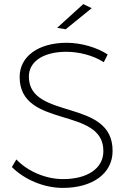

<svg xmlns="http://www.w3.org/2000/svg" viewBox="-20 -914 639 938"><path d="M387 -894 259 -778 301 -771 428 -874ZM487 -610 506 -648C454 -682 377 -705 306 -705C168 -705 76 -639 76 -538C76 -283 487 -396 485 -175C485 -92 408 -39 288 -39C206 -39 117 -75 60 -135L38 -98C99 -37 194 4 287 4C433 4 530 -67 530 -176C532 -436 121 -325 121 -540C121 -614 193 -661 304 -661C364 -661 435 -644 487 -610Z"/></svg>

Font: Montserrat arm ExtraLight
Style: Regular
Weight: 275
Designer: Julieta Ulanovsky
Foundry: Julieta Ulanovsky
Version: Version 6.000;PS 006.000;hotconv 1.0.88;makeotf.lib2.5.64775